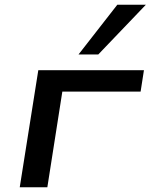

<svg xmlns="http://www.w3.org/2000/svg" viewBox="-20 -787 633 807"><path d="M63 0 141 -492H585L571 -402H242L179 0ZM310 -558 473 -767H593L393 -558Z"/></svg>

Font: Nunito Sans 10pt Expanded SemiBold
Style: Italic
Weight: 600
Width: 7
Italic angle: -9°
Designer: Vernon Adams
Foundry: Vernon Adams
Version: Version 3.101;gftools[0.9.27]